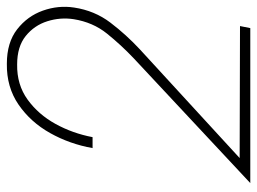

<svg xmlns="http://www.w3.org/2000/svg" viewBox="-115 -635 750 560"><g transform="rotate(-90 260.0 -355.0)"><path d="M6 0H458L464 -30L79 -31L396 -322Q439 -362 474 -408Q509 -454 518 -514Q525 -560 509 -605Q493 -650 454.5 -680Q416 -710 354 -710Q286 -711 235 -676Q184 -641 152 -584Q120 -527 108 -460H140Q151 -518 178.5 -568Q206 -618 249.5 -649.5Q293 -681 352 -680Q404 -680 435 -655Q466 -630 478 -592Q490 -554 484 -515Q475 -459 442 -418Q409 -377 370 -340Z"/></g></svg>

Font: Jost* 200 Thin Italic
Style: Italic
Weight: 200
Italic angle: -10°
Version: Version 3.200; ttfautohint (v0.97) -l 8 -r 50 -G 200 -x 14 -